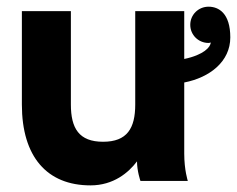

<svg xmlns="http://www.w3.org/2000/svg" viewBox="-20 -541 708 574"><path d="M191.9 -507.8H45.4V-228.5C45.4 -72.3 120.6 13.2 250.5 13.2C319.3 13.2 364.3 -24.9 389.6 -58.6C389.6 -29.3 399.9 0 399.9 0H541.5C541.5 0 530.8 -32.2 530.8 -82V-294.4C606.9 -309.1 668.5 -356.9 668.5 -429.2C668.5 -501.5 633.8 -521 603.5 -521C573.2 -521 548.8 -497.1 548.8 -466.8C548.8 -436.5 573.2 -412.6 603.5 -412.6C605.5 -412.6 607.9 -413.1 609.9 -414.1C609.9 -400.9 589.8 -377 530.8 -364.7V-507.8H384.3V-228.5C384.3 -157.2 359.9 -117.2 288.1 -117.2C216.3 -117.2 191.9 -157.2 191.9 -228.5Z"/></svg>

Font: Giphurs ExtraBold
Style: Regular
Weight: 800
Version: Version 1.000